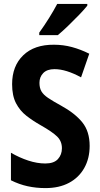

<svg xmlns="http://www.w3.org/2000/svg" viewBox="-20 -953 512 983"><path d="M439 -206Q439 -142 411.5 -93Q384 -44 333.5 -17Q283 10 213 10Q165 10 121.5 0.5Q78 -9 36 -30V-171Q79 -146 124.5 -131Q170 -116 212 -116Q256 -116 276.5 -138.5Q297 -161 297 -194Q297 -230 272.5 -254Q248 -278 188 -312Q149 -334 115.5 -360Q82 -386 62 -424.5Q42 -463 42 -522Q42 -615 99 -670Q156 -725 257 -724Q304 -724 348.5 -712Q393 -700 437 -678L395 -557Q318 -599 259 -599Q221 -599 201.5 -579Q182 -559 182 -529Q182 -503 192 -485.5Q202 -468 226.5 -451.5Q251 -435 293 -412Q364 -373 401.5 -326.5Q439 -280 439 -206ZM427 -924Q412 -905 385.5 -877.5Q359 -850 329.5 -821.5Q300 -793 276 -773H181V-786Q207 -822 231 -860.5Q255 -899 273 -933H427Z"/></svg>

Font: Noto Sans Thai Cond
Style: Bold
Weight: 700
Width: 3
Designer: Monotype Design Team
Foundry: Monotype Imaging Inc.
Version: Version 2.002; ttfautohint (v1.8.4.7-5d5b)